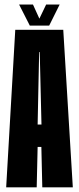

<svg xmlns="http://www.w3.org/2000/svg" viewBox="-20 -804 340 824"><path d="M6.5 0H137.5L141.5 -173.5H157.5L161.5 0H292.5L251.5 -676H45.5ZM141.5 -269.5 148 -580.5H150.5L158 -269.5ZM108 -694H191L236 -784.5H178L149 -724L121.5 -784.5H62Z"/></svg>

Font: Anybody UltraCondensed
Style: Bold
Weight: 700
Width: 1
Version: Version 1.113;gftools[0.9.25]